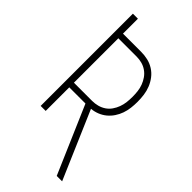

<svg xmlns="http://www.w3.org/2000/svg" viewBox="-291 -801 1082 1082"><g transform="rotate(45 250.0 -260.0)"><path d="M412 215 238 -188H109V0H69V-735H109V-616H254Q281 -616 307 -610Q333 -604 356 -589.5Q379 -575 395.5 -553.5Q412 -532 422 -507Q432 -482 435.5 -455.5Q439 -429 439 -402Q439 -377 436 -352.5Q433 -328 425 -305Q417 -282 403 -261Q389 -240 370 -224.5Q351 -209 328 -200Q305 -191 281 -189L455 215ZM109 -225H254Q276 -225 297 -230.5Q318 -236 336 -248Q354 -260 366.5 -278Q379 -296 386.5 -316.5Q394 -337 396.5 -358.5Q399 -380 399 -402Q399 -424 396.5 -445.5Q394 -467 386.5 -487Q379 -507 366.5 -525Q354 -543 336 -555.5Q318 -568 297 -573.5Q276 -579 254 -579H109Z"/></g></svg>

Font: Iosevka Extralight
Style: Regular
Weight: 200
Monospace: yes
Designer: Belleve Invis
Foundry: Belleve Invis
Version: Version 32.0.1; ttfautohint (v1.8.4)